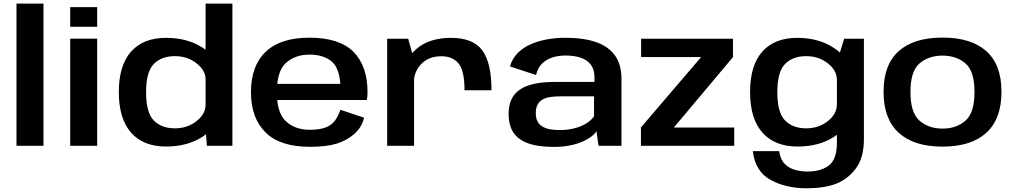

<svg xmlns="http://www.w3.org/2000/svg" viewBox="-20 -805 5598 1060"><path d="M71 0H220V-785H71Z M367.5 0H516.5V-591.5H367.5ZM367.5 -765.5V-657H516.5V-765.5Z M1122 0H1263V-785H1115V-99ZM896.5 4Q1013.5 4 1096.5 -49Q1179.5 -102 1179.5 -155.5L1115 -227Q1115 -175.5 1064.8 -136Q1014.5 -96.5 945.5 -96.5Q872 -96.5 829.2 -139.8Q786.5 -183 786.5 -296Q786.5 -408.5 829.2 -451.8Q872 -495 945.5 -495Q1014.5 -495 1064.8 -455.8Q1115 -416.5 1115 -366L1179.5 -436.5Q1179.5 -490 1096.5 -543Q1013.5 -596 896.5 -596Q771 -596 703.5 -520Q636 -444 636 -297Q636 -149.5 703.5 -72.8Q771 4 896.5 4Z M1691.5 5.5V-88.5Q1608 -88.5 1558.5 -135.5Q1508.5 -181.5 1508.5 -295.5Q1508.5 -413 1559 -458Q1610 -503.5 1688.5 -503.5Q1769 -503.5 1815.5 -462Q1852.5 -425.5 1859 -342H1494V-253H2005.5Q2009 -272.5 2009 -297Q2009 -440 1931.5 -519Q1853 -597 1688 -597Q1529.5 -597 1448 -520Q1365.5 -443 1365.5 -296Q1365.5 -152.5 1447 -73Q1527 5.5 1691.5 5.5ZM1691.5 -88.5V5.5Q1782 5.5 1839 -12Q1895.5 -29.5 1936.5 -66Q1977.5 -102 1990 -155L1859.5 -199Q1847.5 -164.5 1828.5 -138Q1808.5 -112 1774 -100Q1740 -88.5 1691.5 -88.5Z M2544.5 -306.5H2693.5Q2693.5 -457.5 2642.8 -526.8Q2592 -596 2470 -596Q2350 -596 2279 -534.8Q2208 -473.5 2208 -392L2265 -352Q2265 -409 2306 -451.8Q2347 -494.5 2417 -494.5Q2477.5 -494.5 2511 -455.2Q2544.5 -416 2544.5 -306.5ZM2117.5 0H2266V-474L2233.5 -591H2117.5Z M3038.5 6Q3086 6 3125.2 -1.8Q3164.5 -9.5 3194.2 -22.5Q3224 -35.5 3244 -50.5Q3264 -65.5 3273 -80.5L3284.5 0H3411V-369Q3411 -449 3375 -499Q3339 -549 3270 -572.8Q3201 -596.5 3101.5 -596.5Q3047.5 -596.5 2997.8 -587.2Q2948 -578 2906.8 -559.2Q2865.5 -540.5 2836.5 -510.5Q2807.5 -480.5 2795.5 -438L2939.5 -391Q2948.5 -429.5 2971.8 -453Q2995 -476.5 3028.8 -487.5Q3062.5 -498.5 3102.5 -498.5Q3151.5 -498.5 3187.2 -486Q3223 -473.5 3242.5 -447Q3262 -420.5 3262 -378.5V-352.5H3040Q2981 -352.5 2934.2 -343.2Q2887.5 -334 2854.8 -313.5Q2822 -293 2805 -259.2Q2788 -225.5 2788 -176Q2788 -124.5 2805.2 -89.2Q2822.5 -54 2855.8 -33Q2889 -12 2935 -3Q2981 6 3038.5 6ZM3069 -87Q3041 -87 3017.2 -91.2Q2993.5 -95.5 2975.5 -105.8Q2957.5 -116 2947.8 -134.2Q2938 -152.5 2938 -181Q2938 -209 2947.8 -227.2Q2957.5 -245.5 2974.8 -255.2Q2992 -265 3016 -269Q3040 -273 3068 -273H3259.5V-163.5Q3248 -144.5 3221.2 -126.5Q3194.5 -108.5 3155.8 -97.8Q3117 -87 3069 -87Z M3518.5 0H4033.5V-101H3701.5V-102.5L4026.5 -489.5V-591H3519.5V-490H3850.5V-489.5L3518.5 -101.5Z M4433 234.5Q4530 234.5 4595 209.8Q4660 185 4704.8 125.5Q4749.5 66 4749.5 -36.5V-591H4640.5L4600.5 -461.5V-19Q4600.5 75.5 4555.8 108.8Q4511 142 4438.5 142Q4395 142 4360.8 130Q4326.5 118 4306.5 93.2Q4286.5 68.5 4282 29.5H4136.5Q4148.5 140.5 4233 187.5Q4317.5 234.5 4433 234.5ZM4383.5 4Q4500.5 4 4582.8 -48.5Q4665 -101 4665 -155.5L4600 -227Q4600 -175.5 4549.8 -136Q4499.5 -96.5 4430.5 -96.5Q4357 -96.5 4314.2 -139.8Q4271.5 -183 4271.5 -296Q4271.5 -408.5 4314.2 -451.8Q4357 -495 4430.5 -495Q4499.5 -495 4549.8 -455.8Q4600 -416.5 4600 -366L4664.5 -434Q4664.5 -487.5 4581.5 -541.8Q4498.5 -596 4381.5 -596Q4256 -596 4188.5 -520Q4121 -444 4121 -297Q4121 -149.5 4189.2 -72.8Q4257.5 4 4383.5 4Z M5183.5 4.5Q5341.5 4.5 5425.2 -71.8Q5509 -148 5509 -298Q5509 -448 5425.2 -522.8Q5341.5 -597.5 5183.5 -597.5Q5025.5 -597.5 4941.8 -522.8Q4858 -448 4858 -298Q4858 -148 4941.8 -71.8Q5025.5 4.5 5183.5 4.5ZM5183.5 -95Q5108 -95 5057.2 -138.2Q5006.5 -181.5 5006.5 -297Q5006.5 -413 5057.2 -455.5Q5108 -498 5183.5 -498Q5259 -498 5309.5 -455.5Q5360 -413 5360 -297Q5360 -181.5 5309.5 -138.2Q5259 -95 5183.5 -95Z"/></svg>

Font: Anybody SemiExpanded SemiBold
Style: Regular
Weight: 600
Width: 6
Designer: Tyler Finck
Foundry: Etcetera Type Company
Version: Version 1.113;gftools[0.9.25]